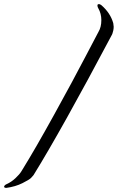

<svg xmlns="http://www.w3.org/2000/svg" viewBox="-152 -829 573 934"><path d="M322 -803Q322 -809 330 -809Q334 -809 341 -804Q385 -766 399 -716Q401 -704 401 -699Q401 -690 399 -680.5Q397 -671 395 -666L393 -661Q146 -195 11 23Q7 28 -1 36.5Q-9 45 -43 62Q-77 79 -121 85Q-132 85 -132 79Q-132 76 -129 73Q-126 70 -123 68L-120 67Q-96 56 -76.5 37.5Q-57 19 -49 6L-41 -7Q19 -104 111 -270.5Q203 -437 265 -556L327 -674Q341 -697 341 -731Q341 -763 326 -789Q322 -795 322 -803Z"/></svg>

Font: Aguafina Script
Style: Regular
Weight: 400
Designer: Angel Koziupa and Alejandro Paul
Foundry: Angel Koziupa and Alejandro Paul
Version: Version 1.000